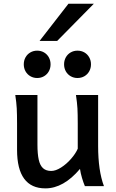

<svg xmlns="http://www.w3.org/2000/svg" viewBox="-20 -1017 632 1049"><path d="M417 -94.2Q327.1 12.2 228 12.2Q150.9 12.2 112.1 -40.5Q73.2 -93.3 73.2 -197.8V-341.8Q73.2 -393.1 71.5 -425Q69.8 -457 63.5 -498H184.6V-227.1Q184.6 -175.8 191.7 -144.3Q198.7 -112.8 215.3 -97.9Q231.9 -83 259.8 -83Q284.2 -83 313.7 -101.8Q343.3 -120.6 368.2 -149.2Q393.1 -177.7 404.8 -204.6V-341.8Q404.8 -394 403.1 -424.8Q401.4 -455.6 395 -498H516.1V-219.7Q516.1 -84.5 547.9 0H443.8Q435.5 -19.5 428 -44.9Q420.4 -70.3 417 -94.2ZM403.3 -740.2Q424.3 -740.2 441.2 -730.5Q458 -720.7 467.5 -703.6Q477.1 -686.5 477.1 -665.5Q477.1 -644.5 467.5 -627.4Q458 -610.4 441.2 -600.6Q424.3 -590.8 403.3 -590.8Q382.8 -590.8 366 -600.6Q349.1 -610.4 339.6 -627.4Q330.1 -644.5 330.1 -665.5Q330.1 -686.5 339.6 -703.6Q349.1 -720.7 366 -730.5Q382.8 -740.2 403.3 -740.2ZM183.1 -740.2Q204.1 -740.2 220.7 -730.5Q237.3 -720.7 246.8 -703.6Q256.3 -686.5 256.3 -665.5Q256.3 -644.5 246.8 -627.4Q237.3 -610.4 220.7 -600.6Q204.1 -590.8 183.1 -590.8Q162.6 -590.8 145.8 -600.6Q128.9 -610.4 119.4 -627.4Q109.9 -644.5 109.9 -665.5Q109.9 -686.5 119.4 -703.6Q128.9 -720.7 145.8 -730.5Q162.6 -740.2 183.1 -740.2ZM492.7 -996.6 292.5 -793.5H196.3L354 -996.6Z"/></svg>

Font: Lesson One Medium
Style: Regular
Weight: 500
Designer: But Ko, Victor Gaultney, Annie Olsen, Julie Remington, Don Collingsworth, Eric Hays, Becca Hirsbrunner
Version: Version 1.100